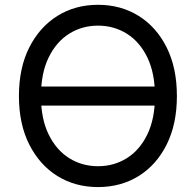

<svg xmlns="http://www.w3.org/2000/svg" viewBox="-20 -757 803 787"><path d="M628.9 -402.3V-324.2H128.9V-402.3ZM381.8 9.8Q288.1 9.8 215.1 -35.6Q142.1 -81.1 99.9 -164.8Q57.6 -248.5 57.6 -363.3Q57.6 -478.5 99.9 -562.3Q142.1 -646 215.1 -691.7Q288.1 -737.3 381.8 -737.3Q475.6 -737.3 548.6 -691.7Q621.6 -646 663.3 -562.3Q705.1 -478.5 705.1 -363.3Q705.1 -248.5 663.3 -164.8Q621.6 -81.1 548.6 -35.6Q475.6 9.8 381.8 9.8ZM381.8 -75.7Q446.8 -75.7 499.8 -108.6Q552.7 -141.6 584 -206.1Q615.2 -270.5 615.2 -363.3Q615.2 -457 584 -521.5Q552.7 -585.9 499.8 -618.9Q446.8 -651.9 381.8 -651.9Q316.4 -651.9 263.4 -618.7Q210.4 -585.4 179.2 -521Q147.9 -456.5 147.9 -363.3Q147.9 -270.5 179.2 -206.3Q210.4 -142.1 263.4 -108.9Q316.4 -75.7 381.8 -75.7Z"/></svg>

Font: Inter 16pt
Style: Regular
Weight: 400
Version: Version 4.001;git-66647c0bb